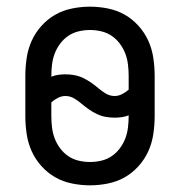

<svg xmlns="http://www.w3.org/2000/svg" viewBox="-20 -548 540 576"><path d="M250 8Q223 8 196 2.5Q169 -3 146 -16Q123 -29 104.5 -49.5Q86 -70 75 -94.5Q64 -119 60 -146Q56 -173 56 -200V-320Q56 -347 60 -374Q64 -401 75 -425.5Q86 -450 104.5 -470.5Q123 -491 146 -504Q169 -517 196 -522.5Q223 -528 250 -528Q277 -528 304 -522.5Q331 -517 354 -504Q377 -491 395.5 -470.5Q414 -450 425 -425.5Q436 -401 440 -374Q444 -347 444 -320V-200Q444 -173 440 -146Q436 -119 425 -94.5Q414 -70 395.5 -49.5Q377 -29 354 -16Q331 -3 304 2.5Q277 8 250 8ZM324 -260Q335 -260 346 -265.5Q357 -271 366 -279V-320Q366 -337 364 -354Q362 -371 356 -387Q350 -403 339.5 -417Q329 -431 315 -440.5Q301 -450 284 -454Q267 -458 250 -458Q233 -458 216 -454Q199 -450 185 -440.5Q171 -431 160.5 -417Q150 -403 144 -387Q138 -371 136 -354Q134 -337 134 -320V-318Q144 -322 155 -323.5Q166 -325 176 -325Q190 -325 203.5 -322.5Q217 -320 229.5 -314Q242 -308 253.5 -300Q265 -292 275.5 -283Q286 -274 298 -267Q310 -260 324 -260ZM250 -62Q267 -62 284 -66Q301 -70 315 -79.5Q329 -89 339.5 -103Q350 -117 356 -133Q362 -149 364 -166Q366 -183 366 -200V-202Q356 -198 345 -196.5Q334 -195 324 -195Q310 -195 296.5 -197.5Q283 -200 270.5 -206Q258 -212 246.5 -220Q235 -228 224.5 -237Q214 -246 202 -253Q190 -260 176 -260Q165 -260 154 -254.5Q143 -249 134 -241V-200Q134 -183 136 -166Q138 -149 144 -133Q150 -117 160.5 -103Q171 -89 185 -79.5Q199 -70 216 -66Q233 -62 250 -62Z"/></svg>

Font: Iosevka SS04
Style: Regular
Weight: 400
Monospace: yes
Designer: Belleve Invis
Foundry: Belleve Invis
Version: Version 19.0.0; ttfautohint (v1.8.4)